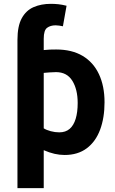

<svg xmlns="http://www.w3.org/2000/svg" viewBox="-20 -796 600 1001"><path d="M71 185V-588Q71 -660 93.5 -701Q116 -742 155.5 -759Q195 -776 245 -776Q265 -776 284 -774Q303 -772 327 -766L308 -659Q298 -661 288.5 -662.5Q279 -664 270 -664Q243 -664 225.5 -651Q208 -638 208 -594V-535Q225 -537 241 -537.5Q257 -538 273 -538Q355 -538 411 -504.5Q467 -471 496 -409Q525 -347 525 -263Q525 -182 502 -120Q479 -58 432.5 -23Q386 12 317 12Q291 12 264.5 6Q238 0 208 -13V185ZM289 -106Q322 -106 343 -124Q364 -142 374.5 -176.5Q385 -211 385 -259Q385 -330 357 -375Q329 -420 272 -420Q256 -420 238 -418.5Q220 -417 208 -416V-127Q222 -118 244.5 -112Q267 -106 289 -106Z"/></svg>

Font: Ubuntu Sans Mono
Style: Regular
Weight: 400
Monospace: yes
Designer: Dalton Maag Ltd
Foundry: Dalton Maag Ltd
Version: Version 1.006